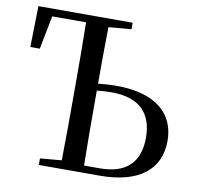

<svg xmlns="http://www.w3.org/2000/svg" viewBox="-81 -816 923 899"><g transform="rotate(10 380.5 -366.0)"><path d="M161 0H450C639 0 735 -81 735 -215C735 -341 647 -428 455 -428C424 -428 396 -426 368 -423C368 -508 368 -600 370 -692L478 -701V-732H30L26 -537H71L102 -696H263C265 -596 265 -494 265 -392V-339C265 -239 265 -140 263 -40L161 -31ZM368 -390C391 -393 414 -394 439 -394C575 -394 633 -324 633 -212C633 -93 567 -34 446 -34H370C368 -134 368 -237 368 -339Z"/></g></svg>

Font: Source Han Serif SC Medium
Style: Regular
Weight: 500
Designer: Ryoko NISHIZUKA 西塚涼子 (kana & ideographs); Frank Grießhammer (Latin, Greek & Cyrillic); Wenlong ZHANG 张文龙 (bopomofo); San
Foundry: Adobe
Version: Version 2.003;hotconv 1.1.1;makeotfexe 2.6.0